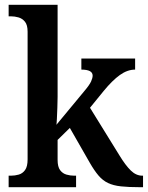

<svg xmlns="http://www.w3.org/2000/svg" viewBox="-20 -780 616 800"><path d="M16 0V-48H26Q42 -48 58 -52.5Q74 -57 84.5 -71.5Q95 -86 95 -116V-648Q95 -676 84 -689.5Q73 -703 57 -707.5Q41 -712 26 -712H16V-760H220V-376Q220 -358 219 -332Q218 -306 217 -284.5Q216 -263 215 -260L331 -400Q353 -426 359.5 -440.5Q366 -455 366 -465Q366 -490 319 -490V-536H543V-490Q511 -490 479.5 -467.5Q448 -445 412 -401L355 -331L478 -132Q503 -91 525 -69.5Q547 -48 573 -48H576V0H563Q516 0 484 -3.5Q452 -7 430 -17.5Q408 -28 390.5 -48.5Q373 -69 354 -102L271 -247L220 -197V-114Q220 -85 230.5 -71Q241 -57 257 -52.5Q273 -48 288 -48H297V0Z"/></svg>

Font: Noto Serif Ethiopic SemiCondensed SemiBold
Style: Regular
Weight: 600
Width: 4
Designer: Monotype Design Team
Foundry: Monotype Imaging Inc.
Version: Version 2.102; ttfautohint (v1.8.4.7-5d5b)